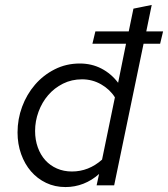

<svg xmlns="http://www.w3.org/2000/svg" viewBox="-20 -750 680 777"><path d="M371 0Q373 -11 376 -23Q379 -35 381 -46Q352 -20 317.5 -6.5Q283 7 245 7Q202 7 166.5 -10Q131 -27 105.5 -56.5Q80 -86 65.5 -126.5Q51 -167 51 -214Q51 -268 69.5 -318Q88 -368 121.5 -407Q155 -446 201.5 -469.5Q248 -493 303 -493Q351 -493 390.5 -472.5Q430 -452 458 -415Q466 -455 474 -494Q482 -533 490 -573H354Q357 -586 360 -598Q363 -610 366 -623H501Q506 -646 510.5 -669Q515 -692 520 -715Q539 -719 557 -722.5Q575 -726 594 -730Q589 -703 583 -676.5Q577 -650 572 -623H640Q637 -610 634 -598Q631 -586 628 -573H561Q531 -429 501.5 -286.5Q472 -144 442 0ZM122 -220Q122 -184 133 -153.5Q144 -123 163.5 -101.5Q183 -80 210.5 -68Q238 -56 271 -56Q339 -56 393 -104Q406 -167 419 -230Q432 -293 445 -356Q425 -388 389.5 -408.5Q354 -429 312 -429Q270 -429 235 -411.5Q200 -394 175 -365Q150 -336 136 -298Q122 -260 122 -220Z"/></svg>

Font: Rosa Sans Light
Style: Italic
Weight: 300
Italic angle: -12°
Designer: Pentagram / MCKL
Foundry: Pentagram / MCKL
Version: Version 1.005;September 16, 2019;FontCreator 11.5.0.2425 64-